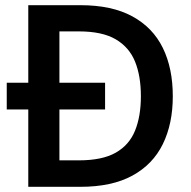

<svg xmlns="http://www.w3.org/2000/svg" viewBox="-20 -720 735 740"><path d="M6 -298V-401H385V-298ZM89 0V-700H290Q411 -700 490 -657Q569 -614 607.5 -535.5Q646 -457 646 -349Q646 -243 607.5 -164.5Q569 -86 490 -43Q411 0 290 0ZM209 -102H284Q374 -102 426 -131.5Q478 -161 500.5 -216.5Q523 -272 523 -349Q523 -427 500.5 -482.5Q478 -538 426 -568.5Q374 -599 284 -599H209Z"/></svg>

Font: DM Sans 9pt
Style: Semibold
Weight: 600
Designer: Colophon Foundry, Jonny Pinhorn
Foundry: Colophon Foundry
Version: Version 4.004;gftools[0.9.30]